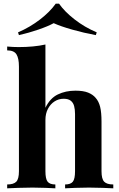

<svg xmlns="http://www.w3.org/2000/svg" viewBox="-20 -1024 648 1044"><path d="M227 -782V-438Q252 -490 294.5 -510.5Q337 -531 390 -531Q433 -531 459 -520.5Q485 -510 500 -492Q517 -473 524.5 -443Q532 -413 532 -362V-93Q532 -51 546.5 -36Q561 -21 596 -21V0Q577 -1 538.5 -2.5Q500 -4 464 -4Q425 -4 388.5 -2.5Q352 -1 334 0V-21Q364 -21 376 -36Q388 -51 388 -93V-404Q388 -429 383 -447.5Q378 -466 364.5 -476.5Q351 -487 326 -487Q299 -487 276.5 -472.5Q254 -458 240.5 -432Q227 -406 227 -372V-93Q227 -51 239 -36Q251 -21 281 -21V0Q263 -1 228 -2.5Q193 -4 157 -4Q118 -4 78.5 -2.5Q39 -1 19 0V-21Q54 -21 68.5 -36Q83 -51 83 -93V-662Q83 -707 69.5 -728.5Q56 -750 19 -750V-771Q51 -768 81 -768Q122 -768 159 -771.5Q196 -775 227 -782ZM301 -1004Q331 -961 385.5 -918.5Q440 -876 506 -848L501 -833Q436 -845 372.5 -863Q309 -881 272 -898Q241 -881 188.5 -863Q136 -845 83 -833L78 -848Q143 -876 197.5 -918Q252 -960 283 -1004Z"/></svg>

Font: Playfair Display
Style: Bold
Weight: 700
Designer: Claus Eggers Sørensen
Foundry: Claus Eggers Sørensen
Version: Version 1.203